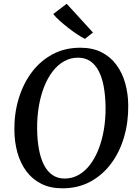

<svg xmlns="http://www.w3.org/2000/svg" viewBox="-20 -1012 748 1042"><path d="M318.5 10Q252.5 10 203.8 -14.8Q155 -39.5 122.8 -83Q90.5 -126.5 74.5 -183.8Q58.5 -241 58 -306Q57 -396.5 81.5 -477.2Q106 -558 152.5 -620Q199 -682 265.5 -717.5Q332 -753 416 -753Q483 -753 531.8 -728Q580.5 -703 612.2 -659.5Q644 -616 659.8 -559.5Q675.5 -503 676 -440Q677 -349 653.2 -267.8Q629.5 -186.5 583 -124.2Q536.5 -62 470 -26Q403.5 10 318.5 10ZM331 -43Q372 -43 406.8 -62.8Q441.5 -82.5 468.8 -118.2Q496 -154 515 -202.5Q534 -251 543.8 -309Q553.5 -367 553 -430.5Q552 -493 542.8 -542.8Q533.5 -592.5 515.2 -627.2Q497 -662 469.2 -680.5Q441.5 -699 403 -699Q362.5 -699 327.8 -679.5Q293 -660 265.8 -624.5Q238.5 -589 219.5 -540.8Q200.5 -492.5 190.8 -435.2Q181 -378 181.5 -314.5Q182 -251 191.5 -200.8Q201 -150.5 219.5 -115.2Q238 -80 265.8 -61.5Q293.5 -43 331 -43ZM441 -801Q423.5 -809.5 399.2 -825.5Q375 -841.5 349.8 -861.2Q324.5 -881 302.8 -900.5Q281 -920 269 -936L342 -991.5L484.5 -835.5Z"/></svg>

Font: Merriweather Light 18pt Medium
Style: Italic
Weight: 500
Italic angle: -7.8°
Version: Version 2.101